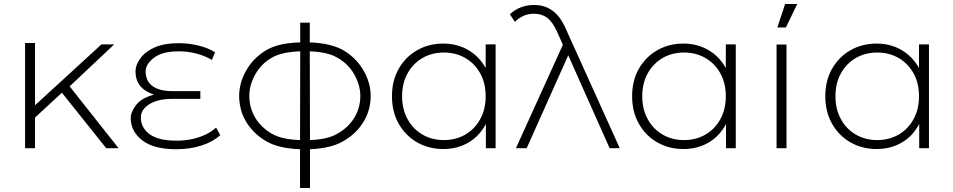

<svg xmlns="http://www.w3.org/2000/svg" viewBox="-20 -745 4788 965"><path d="M514 0 291 -279 156 -154V0H106V-529H156V-216L490 -522H554L330 -311L576 0Z M1087 -66Q1052 -33 994 -14Q936 5 865 5Q752 5 694.5 -40Q637 -85 637 -152Q637 -180 660.5 -212.5Q684 -245 725 -260Q739 -266 755 -269Q744 -272 735 -277Q699 -292 680 -319Q661 -346 661 -387Q661 -418 685.5 -452Q710 -486 758 -507Q806 -528 877 -528Q929 -528 978 -516Q1027 -504 1061 -482L1045 -444Q1008 -465 966.5 -476Q925 -487 879 -487Q795 -487 753.5 -454.5Q712 -422 712 -387Q712 -337 747 -312Q782 -287 846 -287H987V-248H843Q774 -248 731 -221.5Q688 -195 688 -155Q688 -103 732 -70.5Q776 -38 867 -38Q909 -38 946 -46Q983 -54 1014 -69Q1045 -84 1066 -104Z M1488 200V5Q1382 1 1322 -33Q1256 -70 1219 -130Q1182 -190 1182 -263Q1182 -330 1219 -393.5Q1256 -457 1322 -495Q1382 -529 1489 -532V-631H1537V-532Q1640 -528 1701 -495Q1768 -457 1805.5 -393.5Q1843 -330 1843 -263Q1843 -190 1805.5 -130Q1768 -70 1701 -33Q1640 1 1538 5V200ZM1489 -487Q1397 -484 1348 -456Q1293 -425 1263 -371Q1233 -317 1233 -264Q1233 -203 1263 -153Q1293 -103 1348 -72Q1397 -44 1488 -41ZM1538 -41Q1625 -44 1674 -72Q1730 -103 1760.5 -153Q1791 -203 1791 -263Q1791 -317 1760.5 -371Q1730 -425 1674 -456Q1625 -484 1537 -487Z M2208 4Q2135 4 2076.5 -29.5Q2018 -63 1984 -123Q1950 -183 1950 -261Q1950 -340 1984 -399.5Q2018 -459 2076.5 -492.5Q2135 -526 2208 -526Q2277 -526 2332.5 -494Q2388 -462 2421 -403Q2421 -403 2421 -402V-522H2471V0H2422V-123Q2422 -122 2421 -120Q2389 -60 2333.5 -28Q2278 4 2208 4ZM2211 -41Q2271 -41 2318.5 -68.5Q2366 -96 2393.5 -146Q2421 -196 2421 -261Q2421 -327 2393.5 -376.5Q2366 -426 2318.5 -453.5Q2271 -481 2211 -481Q2151 -481 2103.5 -453.5Q2056 -426 2028.5 -376.5Q2001 -327 2001 -261Q2001 -196 2028.5 -146Q2056 -96 2103.5 -68.5Q2151 -41 2211 -41Z M2664 -720Q2699 -720 2728 -708Q2757 -696 2782 -668.5Q2807 -641 2827 -593L3095 0H3044L2836 -467L2627 0H2573L2809 -520L2781 -583Q2757 -636 2729.5 -656Q2702 -676 2665 -676Q2636 -676 2612.5 -666Q2589 -656 2568 -635L2543 -673Q2566 -696 2597.5 -708Q2629 -720 2664 -720Z M3415 4Q3342 4 3283.5 -29.5Q3225 -63 3191 -123Q3157 -183 3157 -261Q3157 -340 3191 -399.5Q3225 -459 3283.5 -492.5Q3342 -526 3415 -526Q3484 -526 3539.5 -494Q3595 -462 3628 -403Q3628 -403 3628 -402V-522H3678V0H3629V-123Q3629 -122 3628 -120Q3596 -60 3540.5 -28Q3485 4 3415 4ZM3418 -41Q3478 -41 3525.5 -68.5Q3573 -96 3600.5 -146Q3628 -196 3628 -261Q3628 -327 3600.5 -376.5Q3573 -426 3525.5 -453.5Q3478 -481 3418 -481Q3358 -481 3310.5 -453.5Q3263 -426 3235.5 -376.5Q3208 -327 3208 -261Q3208 -196 3235.5 -146Q3263 -96 3310.5 -68.5Q3358 -41 3418 -41Z M3883 0V-521H3933V0ZM3887 -607 3926 -725H3987L3930 -607Z M4386 4Q4313 4 4254.5 -29.5Q4196 -63 4162 -123Q4128 -183 4128 -261Q4128 -340 4162 -399.5Q4196 -459 4254.5 -492.5Q4313 -526 4386 -526Q4455 -526 4510.5 -494Q4566 -462 4599 -403Q4599 -403 4599 -402V-522H4649V0H4600V-123Q4600 -122 4599 -120Q4567 -60 4511.5 -28Q4456 4 4386 4ZM4389 -41Q4449 -41 4496.5 -68.5Q4544 -96 4571.5 -146Q4599 -196 4599 -261Q4599 -327 4571.5 -376.5Q4544 -426 4496.5 -453.5Q4449 -481 4389 -481Q4329 -481 4281.5 -453.5Q4234 -426 4206.5 -376.5Q4179 -327 4179 -261Q4179 -196 4206.5 -146Q4234 -96 4281.5 -68.5Q4329 -41 4389 -41Z"/></svg>

Font: Montserrat Z Light
Style: Regular
Weight: 300
Designer: Julieta Ulanovsky
Foundry: Julieta Ulanovsky
Version: Version 8.000